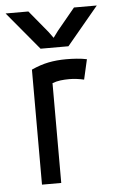

<svg xmlns="http://www.w3.org/2000/svg" viewBox="-81 -719 461 755"><g transform="rotate(-5 150.0 -341.5)"><path d="M197 -404Q179 -404 162.5 -402Q146 -400 130 -394V0H54V-454Q89 -470 121.5 -476.5Q154 -483 192 -483Q212 -483 233 -481.5Q254 -480 273 -476L255 -397Q224 -404 197 -404ZM205 -533 330 -683H240L169 -597L127 -540H173L131 -597L60 -683H-30L95 -533Z"/></g></svg>

Font: Kreadon
Style: Regular
Weight: 400
Designer: kohakuno
Foundry: StudioGnu
Version: Version 1.000;Glyphs 3.1.2 (3151)